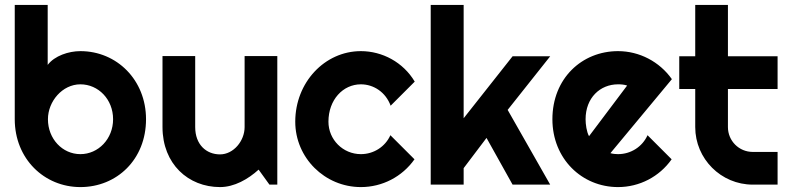

<svg xmlns="http://www.w3.org/2000/svg" viewBox="-20 -751 3207 781"><path d="M574 -266C574 -426 455 -543 307 -543C259 -543 202 -524 174 -487V-731H40V-266C40 -105 160 10 307 10C455 10 574 -102 574 -266ZM440 -266C440 -186 380 -124 307 -124C234 -124 175 -186 175 -266C175 -339 234 -408 307 -408C380 -408 440 -347 440 -266Z M1076 0H1108V-523H975V-234C975 -178 930 -123 875 -123C819 -123 774 -163 774 -234V-523H641V-234C641 -84 746 10 875 10C933 10 989 -22 1032 -61Z M1667 -419C1620 -498 1535 -543 1448 -543C1301 -543 1181 -416 1181 -256C1181 -109 1301 10 1448 10C1535 10 1616 -32 1666 -103L1568 -201C1547 -154 1500 -124 1448 -124C1375 -124 1316 -183 1316 -256C1316 -345 1375 -408 1448 -408C1500 -408 1549 -376 1569 -321L1667 -419Z M1866 -67 1959 -190 2065 0H2218L2045 -304L2218 -522H2065L1866 -270V-731H1732V0H1866Z M2713 -429C2663 -500 2581 -543 2494 -543C2347 -543 2227 -432 2227 -266C2227 -105 2347 10 2494 10C2581 10 2662 -32 2712 -103L2614 -201C2593 -154 2546 -124 2494 -124C2484 -124 2473 -125 2463 -128ZM2376 -197C2366 -215 2362 -246 2362 -266C2362 -353 2421 -408 2494 -408C2507 -408 2519 -407 2531 -403Z M3143 0V-133H3042C2986 -133 2941 -178 2941 -234V-389H3143V-522H2941V-731H2808V-522H2743V-389H2808V-234C2808 -105 2913 0 3042 0Z"/></svg>

Font: Righteous
Style: Regular
Weight: 400
Designer: Astigmatic (AOETI)
Foundry: Astigmatic (AOETI)
Version: Version 1.000